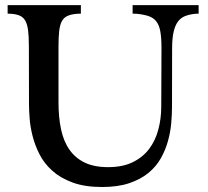

<svg xmlns="http://www.w3.org/2000/svg" viewBox="-20 -731 811 750"><path d="M295.9 -710.9V-677.7L281.2 -677.2Q257.8 -675.3 243.4 -668.7Q229 -662.1 221.4 -647.7Q213.9 -633.3 211.2 -609.6Q208.5 -585.9 208.5 -549.8V-332Q208.5 -272.9 218.5 -225.8Q228.5 -178.7 251.5 -146Q274.4 -113.3 311.3 -95.7Q348.1 -78.1 402.3 -78.1Q459.5 -78.1 499 -97.7Q538.6 -117.2 563 -149.9Q587.4 -182.6 598.6 -225.3Q609.9 -268.1 609.9 -314.9L610.8 -543Q610.8 -582.5 606.4 -607.4Q602.1 -632.3 590.8 -647Q579.6 -661.6 560.8 -668Q542 -674.3 513.7 -677.2L498 -677.7V-710.9H755.9V-677.7L743.2 -677.2Q719.7 -674.8 702.6 -668Q685.5 -661.1 674.6 -646Q663.6 -630.9 658 -605.7Q652.3 -580.6 652.3 -541L651.9 -313.5Q651.9 -283.2 648.7 -248.3Q645.5 -213.4 635.7 -178.7Q626 -144 607.7 -111.8Q589.4 -79.6 559.1 -54.9Q528.8 -30.3 484.6 -15.4Q440.4 -0.5 378.4 -0.5Q311 -0.5 263.4 -18.1Q215.8 -35.6 184.1 -64.2Q152.3 -92.8 134.3 -128.4Q116.2 -164.1 107.2 -200Q98.1 -235.8 95.7 -268.8Q93.3 -301.8 93.3 -324.2L92.8 -552.2Q92.8 -588.4 89.8 -611.8Q86.9 -635.3 79.3 -649.2Q71.8 -663.1 58.1 -669.4Q44.4 -675.8 22.5 -677.2L9.8 -677.7V-710.9Z"/></svg>

Font: VarendraSemibold
Style: Regular
Weight: 600
Designer: Jacob Thomas
Foundry: Bangla Type Foundry
Version: Version 1.008